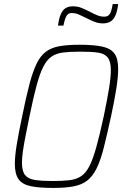

<svg xmlns="http://www.w3.org/2000/svg" viewBox="-20 -916 617 944"><path d="M242 8Q173 8 131.5 -0.5Q90 -9 71.5 -34.5Q53 -60 53 -110Q53 -149 62.5 -206.5Q72 -264 89 -344Q108 -438 124.5 -501Q141 -564 160 -603Q179 -642 206 -662Q233 -682 273 -689Q313 -696 371 -696Q441 -696 482.5 -687Q524 -678 542.5 -653Q561 -628 561 -577Q561 -538 552 -481Q543 -424 526 -344Q506 -252 490 -189Q474 -126 454.5 -87Q435 -48 408 -27.5Q381 -7 341 0.5Q301 8 242 8ZM239 -26Q288 -26 321.5 -30Q355 -34 378.5 -49.5Q402 -65 419.5 -99Q437 -133 453.5 -192.5Q470 -252 490 -344Q507 -426 516 -481Q525 -536 525 -571Q525 -614 509.5 -633.5Q494 -653 461 -657.5Q428 -662 374 -662Q325 -662 291.5 -658Q258 -654 234.5 -638.5Q211 -623 193.5 -589Q176 -555 160 -496Q144 -437 125 -344Q114 -290 105.5 -247Q97 -204 92.5 -172Q88 -140 88 -117Q88 -74 103.5 -55Q119 -36 152.5 -31Q186 -26 239 -26ZM265 -790Q270 -826 279 -846.5Q288 -867 302.5 -876Q317 -885 339 -885Q362 -885 382.5 -876.5Q403 -868 424 -857Q441 -848 458 -841Q475 -834 493 -834Q512 -834 520.5 -848.5Q529 -863 534 -896H561Q557 -862 548 -841Q539 -820 524 -810.5Q509 -801 486 -801Q464 -801 444 -809Q424 -817 403 -828Q386 -836 369 -844Q352 -852 332 -852Q315 -852 306.5 -837Q298 -822 292 -790Z"/></svg>

Font: Saira SemiCondensed Thin
Style: Italic
Weight: 250
Width: 4
Italic angle: -12°
Designer: Hector Gatti with collaboration of the Omnibus-Type team
Foundry: Omnibus-Type
Version: Version 1.101